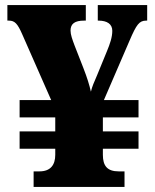

<svg xmlns="http://www.w3.org/2000/svg" viewBox="-20 -734 609 754"><path d="M112 0H469V-61H446C401 -61 384 -83 384 -126V-150H524V-218H384V-273H524V-341H388L489 -575C516 -638 527 -653 554 -653H558V-714H364V-653H367C400 -653 421 -640 421 -613C421 -588 412 -562 400 -533L361 -438C349 -410 342 -395 337 -374C331 -400 323 -427 307 -468L273 -555C264 -579 257 -598 257 -614C257 -641 274 -653 310 -653H317V-714H9V-653H15C38 -653 49 -641 67 -600L181 -341H57V-273H197V-218H57V-150H197V-126C197 -87 179 -61 135 -61H112Z"/></svg>

Font: Noto Serif Lao Black
Style: Regular
Weight: 900
Designer: Monotype Design Team
Foundry: Monotype Imaging Inc.
Version: Version 2.003